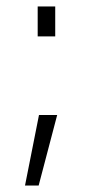

<svg xmlns="http://www.w3.org/2000/svg" viewBox="-20 -448 275 591"><path d="M57 123 100 -94H156L99 123ZM96 -336V-428H150V-336Z"/></svg>

Font: Cairo Play Light
Style: Regular
Weight: 300
Version: Version 3.119